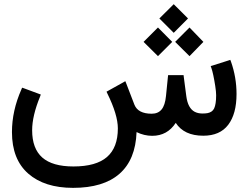

<svg xmlns="http://www.w3.org/2000/svg" viewBox="-20 -660 1207 933"><path d="M824.2 -639.6 893.6 -570.3 824.2 -500.5 754.4 -570.3ZM900.9 -526.4 968.3 -456.5 900.9 -387.2 831.1 -456.5ZM747.6 -526.4 816.9 -456.5 747.6 -387.2 677.7 -456.5ZM834 -63Q793 0 719.7 0Q680.7 0 643.6 -18.1Q638.7 116.2 560.5 184.6Q482.4 252.9 335 252.9Q196.3 252.9 117.2 183.6Q38.1 114.3 38.1 -18.1Q38.1 -122.1 84 -225.6L87.4 -233.9L96.2 -231L168.9 -204.1L178.2 -200.7L174.8 -190.9Q136.2 -97.2 136.2 -26.9Q136.2 62 185.5 105.5Q234.9 148.9 336.9 148.9Q446.8 148.9 499.8 103Q552.7 57.1 552.7 -36.1Q552.7 -102.1 501.5 -206.1L497.6 -214.4L505.4 -218.8L579.1 -259.8L588.9 -265.6L593.3 -254.9L633.3 -150.9Q650.9 -107.4 717.3 -107.4Q748 -107.4 765.1 -127.9Q782.2 -148.4 786.6 -193.4L795.9 -286.1L796.9 -294.9H805.7H863.3H872.1L873 -286.6L885.3 -192.9Q889.2 -163.1 899.4 -144.3Q909.7 -125.5 925.8 -116.9Q941.9 -108.4 963.9 -108.4Q979 -108.4 989 -110.4Q999 -112.3 1007.6 -117.9Q1016.1 -123.5 1020.8 -133.5Q1025.4 -143.6 1027.8 -159.2Q1030.3 -174.8 1030.3 -197.3Q1030.3 -213.9 1025.9 -242.4Q1021.5 -271 1016.4 -294.9Q1011.2 -318.8 1007.3 -329.1L1003.9 -338.9L1013.7 -341.8L1090.3 -366.2L1099.1 -369.1L1102.5 -360.4Q1129.4 -284.2 1129.4 -203.1Q1129.4 -106.9 1089.1 -53.7Q1048.8 -0.5 967.8 -0.5Q874.5 -0.5 834 -63Z"/></svg>

Font: Samim Medium FD
Style: Medium-FD
Weight: 500
Foundry: DejaVu fonts team - Redesigned by Saber Rastikerdar
Version: Version 4.0.5